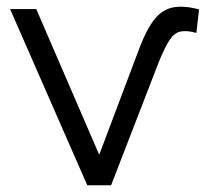

<svg xmlns="http://www.w3.org/2000/svg" viewBox="-20 -552 615 572"><path d="M240 0 10 -525H88L298 -39H256L397 -413Q418 -467 441 -495.5Q464 -524 496 -530Q528 -536 573 -524L565 -454Q536 -462 517.5 -458Q499 -454 485 -432.5Q471 -411 453 -367L311 0Z"/></svg>

Font: MOST Montserrat
Style: Regular
Weight: 400
Designer: Julieta Ulanovsky
Foundry: Julieta Ulanovsky
Version: Version 8.000;March 11, 2024;FontCreator 15.0.0.2926 64-bit